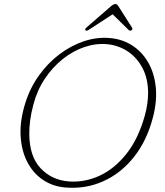

<svg xmlns="http://www.w3.org/2000/svg" viewBox="-20 -898 801 934"><path d="M514 -713Q574.5 -708 622.2 -677.5Q670 -647 700 -595.8Q730 -544.5 737.5 -476.2Q745 -408 724 -327Q694.5 -213 631 -133.5Q567.5 -54 481.2 -15.8Q395 22.5 296.5 14Q235 8.5 187.5 -24Q140 -56.5 112 -111.5Q84 -166.5 80.2 -239Q76.5 -311.5 103 -396.5Q126 -470 169.2 -530.5Q212.5 -591 269 -633.8Q325.5 -676.5 388.5 -697.5Q451.5 -718.5 514 -713ZM313.5 -15.5Q389.5 -9.5 462.2 -42.2Q535 -75 593.5 -147.8Q652 -220.5 684 -334Q692.5 -364.5 696.5 -392.5Q700.5 -420.5 700.5 -446.5Q700 -516.5 672.8 -567.8Q645.5 -619 600.5 -648.5Q555.5 -678 500.5 -683Q446 -688 390.2 -669Q334.5 -650 285 -610.5Q235.5 -571 198 -514.8Q160.5 -458.5 142.5 -389.5Q131.5 -349 126.8 -313Q122 -277 122.5 -245Q123.5 -137 177.2 -79.8Q231 -22.5 313.5 -15.5ZM619 -750Q612.5 -746.5 605.5 -752.5L528 -828.5L411 -752.5Q401 -746.5 396.5 -750Q391 -755 400.5 -764L519 -867Q533 -878.5 541.5 -878.5Q549.5 -878.5 556.5 -867L622 -764Q627 -755 619 -750Z"/></svg>

Font: Fraunces 9pt S100 Thin
Style: Italic
Weight: 100
Italic angle: -16°
Version: Version 1.000; ttfautohint (v1.8.3)